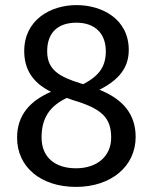

<svg xmlns="http://www.w3.org/2000/svg" viewBox="-20 -721 600 753"><path d="M278 -61C196 -61 143 -104 143 -182C143 -258 175 -305 242 -337L264 -329C380 -295 416 -259 416 -181C416 -111 364 -61 278 -61ZM280 -632C352 -632 395 -590 395 -520C395 -460 369 -424 307 -391L299 -393C212 -420 165 -447 165 -520C165 -595 209 -632 280 -632ZM370 -369C447 -408 485 -456 485 -525C485 -646 381 -701 280 -701C177 -701 75 -642 75 -521C75 -450 107 -397 180 -361C97 -325 47 -269 47 -181C47 -66 140 12 278 12C415 12 512 -68 512 -184C512 -275 460 -333 370 -369Z"/></svg>

Font: Fira Math
Style: Regular
Weight: 400
Designer: Xiangdong Zeng
Foundry: Xiangdong Zeng
Version: Version 0.3.4